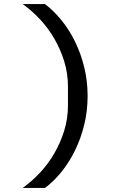

<svg xmlns="http://www.w3.org/2000/svg" viewBox="-20 -780 640 938"><path d="M408 -311Q408 -238 391.5 -170.5Q375 -103 346.5 -45Q318 13 280 60Q242 107 200 138H91Q136 106 176 63Q216 20 246 -32Q276 -84 294 -142.5Q312 -201 312 -265V-357Q312 -421 294 -479.5Q276 -538 246 -590Q216 -642 176 -685Q136 -728 91 -760H200Q242 -728 280 -681.5Q318 -635 346.5 -577Q375 -519 391.5 -451.5Q408 -384 408 -311Z"/></svg>

Font: IBM Plex Mono Medium
Style: Regular
Weight: 500
Monospace: yes
Designer: Mike Abbink, Paul van der Laan, Pieter van Rosmalen
Foundry: Bold Monday
Version: Version 2.3